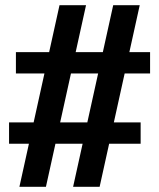

<svg xmlns="http://www.w3.org/2000/svg" viewBox="-20 -732 615 742"><path d="M262.5 -10 417.5 -712H520L365 -10ZM15 -176.5V-259H523.5V-176.5ZM55 -10 210 -712H312.5L157.5 -10ZM41.5 -448V-530.5H560V-448Z"/></svg>

Font: Spline Sans
Style: Regular
Weight: 400
Designer: Eben Sorkin, Mirko Velimirovic
Foundry: Sorkin Type
Version: Version 1.001